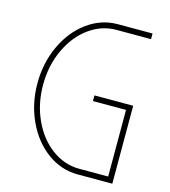

<svg xmlns="http://www.w3.org/2000/svg" viewBox="-115 -869 849 961"><g transform="rotate(15 310.0 -389.0)"><path d="M376.5 -749Q300.3 -749 235.1 -701.4Q169.9 -653.8 131.6 -570.8Q93.3 -487.8 93.3 -389.2Q93.3 -290.5 131.6 -207.5Q169.9 -124.5 235.1 -76.9Q300.3 -29.3 376.5 -29.3H526.9V-374.5H355.5V-403.8H556.2V0H376.5Q291 0 219 -52.5Q147 -105 105.5 -194.6Q64 -284.2 64 -389.2Q64 -494.1 105.5 -583.7Q147 -673.3 219 -725.8Q291 -778.3 376.5 -778.3H556.2V-749Z"/></g></svg>

Font: Cherry
Style: Light
Weight: 300
Designer: Amin Abedi
Version: Version 1.00 ; ttfautohint (v1.6)